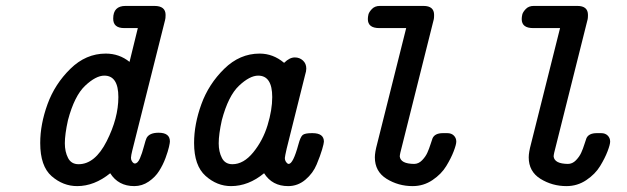

<svg xmlns="http://www.w3.org/2000/svg" viewBox="-20 -631 2140 655"><path d="M117.2 -143.1Q117.2 -207 142.1 -275.6Q167 -344.2 220 -396.2Q272.9 -448.2 340.8 -448.2Q386.7 -448.2 421.9 -419.9L450.2 -535.2H403.8Q365.7 -535.2 366.2 -567.9Q366.2 -610.8 408.2 -610.8H506.8Q544.9 -610.8 544.9 -580.1Q544.9 -567.9 543 -562L431.2 -117.2Q427.2 -101.1 426.8 -92.8Q426.8 -85.9 429.9 -81.1Q433.1 -76.2 435.5 -74.7Q438 -73.2 439.9 -73.2Q449.7 -73.2 457.3 -90.6Q464.8 -107.9 470.9 -131.3Q477.1 -154.8 480 -160.2Q489.7 -178.2 521 -178.2Q560.1 -178.2 559.6 -147.9Q559.6 -144 556.4 -129.6Q553.2 -115.2 544.7 -92Q536.1 -68.8 522.9 -47.9Q509.8 -26.9 487.3 -11.5Q464.8 3.9 438 3.9Q383.8 3.9 356 -40Q301.8 3.9 243.2 3.9Q195.3 3.9 156.2 -30Q117.2 -64 117.2 -143.1ZM201.2 -142.1Q201.2 -113.3 212.2 -92Q223.1 -70.8 248 -70.8Q304.2 -70.8 344 -149.4Q383.8 -228 383.8 -299.8Q383.8 -373 335.9 -373Q307.1 -373 270.5 -338.6Q233.9 -304.2 211.9 -221.2Q201.2 -172.9 201.2 -142.1Z M642.1 -143.1Q642.1 -207 667 -275.6Q691.9 -344.2 744.9 -396.2Q797.9 -448.2 865.7 -448.2Q911.6 -448.2 948.7 -417H949.7Q967.8 -435.1 985.8 -435.1Q1002 -435.1 1013.4 -424.6Q1024.9 -414.1 1024.9 -397Q1024.9 -388.2 1021 -376L958 -124Q952.1 -98.1 951.7 -91.8Q951.7 -85 954.8 -80.1Q958 -75.2 960.4 -73.5Q962.9 -71.8 964.8 -71.8Q980 -71.8 998 -138.2Q1004.9 -164.1 1012.5 -170.4Q1020 -176.8 1043.9 -176.8H1045.9Q1085 -176.8 1085 -147.9Q1085 -142.1 1078.9 -121.1Q1072.8 -100.1 1060.3 -70.1Q1047.9 -40 1022 -18.1Q996.1 3.9 962.9 3.9Q908.7 3.9 880.9 -40Q827.6 3.9 768.1 3.9Q720.2 3.9 681.2 -31Q642.1 -65.9 642.1 -143.1ZM726.1 -142.1Q726.1 -113.3 737.1 -92Q748 -70.8 772.9 -70.8Q811 -70.8 844 -111.3Q877 -151.9 892.8 -203.9Q908.7 -255.9 908.7 -299.8Q908.7 -373 860.8 -373Q832 -373 795.4 -338.6Q758.8 -304.2 736.8 -221.2Q726.1 -172.9 726.1 -142.1Z M1234.9 -565.9Q1234.9 -572.8 1236.8 -581.3Q1238.8 -589.8 1248.8 -600.3Q1258.8 -610.8 1275.9 -610.8H1424.8Q1460.9 -610.8 1460.9 -580.1Q1460.9 -571.3 1460 -565.9L1345.7 -109.9Q1343.8 -101.1 1343.8 -97.2Q1346.7 -72.3 1392.6 -71.8Q1407.7 -71.8 1419.7 -84Q1431.6 -96.2 1437.7 -109.6Q1443.8 -123 1449.2 -140.1Q1454.6 -157.2 1455.6 -159.2Q1463.4 -176.8 1491.2 -176.8Q1492.2 -176.8 1492.7 -176.8H1505.9Q1520 -176.8 1528.3 -168.5Q1536.6 -160.2 1536.6 -147.9Q1536.6 -138.2 1527.8 -115Q1519 -91.8 1502.4 -64.5Q1485.8 -37.1 1455.3 -16.6Q1424.8 3.9 1387.7 3.9Q1338.9 3.9 1298.8 -21Q1258.8 -45.9 1258.8 -94.2Q1258.8 -111.3 1266.6 -140.1L1365.7 -535.2H1273.9Q1234.9 -535.2 1234.9 -565.9Z M1759.8 -565.9Q1759.8 -572.8 1761.7 -581.3Q1763.7 -589.8 1773.7 -600.3Q1783.7 -610.8 1800.8 -610.8H1949.7Q1985.8 -610.8 1985.8 -580.1Q1985.8 -571.3 1984.9 -565.9L1870.6 -109.9Q1868.7 -101.1 1868.7 -97.2Q1871.6 -72.3 1917.5 -71.8Q1932.6 -71.8 1944.6 -84Q1956.5 -96.2 1962.6 -109.6Q1968.8 -123 1974.1 -140.1Q1979.5 -157.2 1980.5 -159.2Q1988.3 -176.8 2016.1 -176.8Q2017.1 -176.8 2017.6 -176.8H2030.8Q2044.9 -176.8 2053.2 -168.5Q2061.5 -160.2 2061.5 -147.9Q2061.5 -138.2 2052.7 -115Q2043.9 -91.8 2027.3 -64.5Q2010.7 -37.1 1980.2 -16.6Q1949.7 3.9 1912.6 3.9Q1863.8 3.9 1823.7 -21Q1783.7 -45.9 1783.7 -94.2Q1783.7 -111.3 1791.5 -140.1L1890.6 -535.2H1798.8Q1759.8 -535.2 1759.8 -565.9Z"/></svg>

Font: CMU Typewriter Text
Style: BoldItalic
Weight: 700
Italic angle: -14.04°
Version: Version 0.7.0